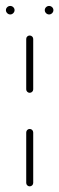

<svg xmlns="http://www.w3.org/2000/svg" viewBox="-57 -640 203 659"><path d="M44.8 -0.4Q40 -0.4 36.5 -3.9Q33 -7.4 33 -12.2V-185.2Q33 -190.4 36.5 -193.9Q40 -197.4 44.8 -197.4Q50 -197.4 53.5 -193.9Q57 -190.4 57 -185.2V-12.2Q57 -7.4 53.5 -3.9Q50 -0.4 44.8 -0.4ZM44.8 -321.5Q40 -321.5 36.5 -325Q33 -328.5 33 -333.3V-506.3Q33 -511.5 36.5 -514.8Q40 -518.1 44.8 -518.1Q50 -518.1 53.5 -514.6Q57 -511.1 57 -506.3V-333.3Q57 -328.5 53.5 -325Q50 -321.5 44.8 -321.5ZM96.7 -605.2Q96.7 -611.1 101.1 -615.4Q105.6 -619.6 111.5 -619.6Q117.4 -619.6 121.9 -615.4Q126.3 -611.1 126.3 -605.2Q126.3 -599.3 121.9 -594.8Q117.4 -590.4 111.5 -590.4Q105.6 -590.4 101.1 -594.8Q96.7 -599.3 96.7 -605.2ZM-36.7 -605.2Q-36.7 -611.1 -32.2 -615.4Q-27.8 -619.6 -21.9 -619.6Q-15.9 -619.6 -11.5 -615.4Q-7 -611.1 -7 -605.2Q-7 -599.3 -11.5 -594.8Q-15.9 -590.4 -21.9 -590.4Q-27.8 -590.4 -32.2 -594.8Q-36.7 -599.3 -36.7 -605.2Z"/></svg>

Font: 26F Galaxy Sans Thin
Style: Regular
Weight: 100
Designer: C₂₉H₂₅N₃O₅
Version: Version 1.100